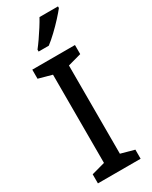

<svg xmlns="http://www.w3.org/2000/svg" viewBox="-240 -993 826 1044"><g transform="rotate(-30 173.5 -471.0)"><path d="M307 0H39V-57L123 -80V-634L39 -657V-714H307V-657L223 -634V-80L307 -57ZM332 -932Q318 -914 292 -885.5Q266 -857 236 -828.5Q206 -800 182 -782H118V-794Q133 -813 151 -839Q169 -865 186.5 -892.5Q204 -920 216 -942H332Z"/></g></svg>

Font: Noto Sans Kayah Li Medium
Style: Regular
Weight: 500
Designer: Monotype Design Team, Sérgio Martins
Foundry: Monotype Imaging Inc.
Version: Version 2.002; ttfautohint (v1.8.4.7-5d5b)